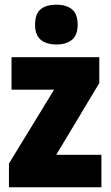

<svg xmlns="http://www.w3.org/2000/svg" viewBox="-20 -796 470 816"><path d="M411 0H18V-101L210 -415H29V-553H402V-443L219 -138H411ZM220 -776Q263 -776 286.5 -756Q310 -736 310 -691Q310 -647 286 -627Q262 -607 220 -607Q177 -607 153 -627Q129 -647 129 -691Q129 -736 152 -756Q175 -776 220 -776Z"/></svg>

Font: Noto Sans Khmer UI Condensed Black
Style: Regular
Weight: 900
Width: 3
Designer: Danh Hong and the Monotype Design Team
Foundry: Monotype Imaging Inc.
Version: Version 2.002; ttfautohint (v1.8.4.7-5d5b)